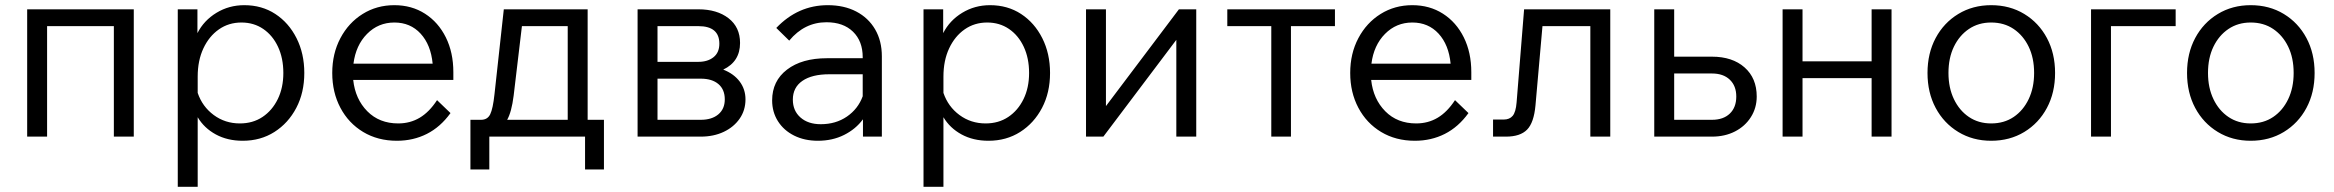

<svg xmlns="http://www.w3.org/2000/svg" viewBox="-20 -528 9019 742"><path d="M85 0V-492H497V0H420V-427H162V0Z M744 194H667V-492H743V-400Q768 -449 816.5 -478.5Q865 -508 924 -508Q992 -508 1044 -474Q1096 -440 1126 -380.5Q1156 -321 1156 -246Q1156 -170 1125 -111Q1094 -52 1040.5 -18Q987 16 918 16Q859 16 814 -8.5Q769 -33 744 -75ZM744 -232V-169Q762 -116 806 -83.5Q850 -51 907 -51Q957 -51 994.5 -76Q1032 -101 1053.5 -145Q1075 -189 1075 -246Q1075 -303 1054.5 -347Q1034 -391 997.5 -416Q961 -441 913 -441Q864 -441 826 -414.5Q788 -388 766 -341Q744 -294 744 -232Z M1669 -141 1721 -91Q1682 -37 1629.5 -10.5Q1577 16 1514 16Q1440 16 1383.5 -18Q1327 -52 1295.5 -111.5Q1264 -171 1264 -246Q1264 -321 1295.5 -380.5Q1327 -440 1381.5 -474Q1436 -508 1504 -508Q1571 -508 1622.5 -475Q1674 -442 1703 -383.5Q1732 -325 1732 -249V-219H1345Q1353 -145 1399.5 -98Q1446 -51 1519 -51Q1565 -51 1602 -73Q1639 -95 1669 -141ZM1504 -441Q1442 -441 1398.5 -397Q1355 -353 1346 -282H1652Q1645 -355 1605.5 -398Q1566 -441 1504 -441Z M1798 127V-65H1839Q1864 -65 1874.5 -86.5Q1885 -108 1891 -164L1927 -492H2251V-65H2314V127H2241V0H1871V127ZM1965 -158Q1957 -95 1940 -65H2174V-427H1997Z M2444 0V-492H2679Q2751 -492 2795.5 -457.5Q2840 -423 2840 -362Q2840 -290 2775 -259Q2816 -243 2838.5 -213Q2861 -183 2861 -144Q2861 -102 2838.5 -69.5Q2816 -37 2777 -18.5Q2738 0 2688 0ZM2679 -427H2521V-289H2679Q2715 -289 2737.5 -307Q2760 -325 2760 -359Q2760 -427 2679 -427ZM2688 -224H2521V-65H2688Q2731 -65 2756 -86Q2781 -107 2781 -144Q2781 -182 2756.5 -203Q2732 -224 2688 -224Z M3141 16Q3089 16 3049 -4Q3009 -24 2986.5 -59.5Q2964 -95 2964 -140Q2964 -215 3021.5 -259Q3079 -303 3176 -303H3314V-307Q3314 -369 3276.5 -405.5Q3239 -442 3174 -442Q3089 -442 3030 -371L2980 -420Q3064 -508 3179 -508Q3242 -508 3289 -483.5Q3336 -459 3362 -414.5Q3388 -370 3388 -310V0H3315V-67Q3287 -29 3242 -6.5Q3197 16 3141 16ZM3152 -48Q3210 -48 3253 -77.5Q3296 -107 3314 -156V-241H3185Q3118 -241 3081 -215.5Q3044 -190 3044 -143Q3044 -100 3073.5 -74Q3103 -48 3152 -48Z M3626 194H3549V-492H3625V-400Q3650 -449 3698.5 -478.5Q3747 -508 3806 -508Q3874 -508 3926 -474Q3978 -440 4008 -380.5Q4038 -321 4038 -246Q4038 -170 4007 -111Q3976 -52 3922.5 -18Q3869 16 3800 16Q3741 16 3696 -8.5Q3651 -33 3626 -75ZM3626 -232V-169Q3644 -116 3688 -83.5Q3732 -51 3789 -51Q3839 -51 3876.5 -76Q3914 -101 3935.5 -145Q3957 -189 3957 -246Q3957 -303 3936.5 -347Q3916 -391 3879.5 -416Q3843 -441 3795 -441Q3746 -441 3708 -414.5Q3670 -388 3648 -341Q3626 -294 3626 -232Z M4177 0V-492H4254V-118L4536 -492H4603V0H4526V-374L4244 0Z M4893 0V-427H4723V-492H5139V-427H4969V0Z M5603 -141 5655 -91Q5616 -37 5563.5 -10.5Q5511 16 5448 16Q5374 16 5317.5 -18Q5261 -52 5229.5 -111.5Q5198 -171 5198 -246Q5198 -321 5229.5 -380.5Q5261 -440 5315.5 -474Q5370 -508 5438 -508Q5505 -508 5556.5 -475Q5608 -442 5637 -383.5Q5666 -325 5666 -249V-219H5279Q5287 -145 5333.5 -98Q5380 -51 5453 -51Q5499 -51 5536 -73Q5573 -95 5603 -141ZM5438 -441Q5376 -441 5332.5 -397Q5289 -353 5280 -282H5586Q5579 -355 5539.5 -398Q5500 -441 5438 -441Z M5750 0V-66H5791Q5814 -66 5826 -80.5Q5838 -95 5841 -132L5870 -492H6203V0H6126V-427H5941L5914 -121Q5908 -54 5881.5 -27Q5855 0 5800 0Z M6373 0V-492H6450V-309H6596Q6675 -309 6722 -267.5Q6769 -226 6769 -155Q6769 -111 6746.5 -75.5Q6724 -40 6685 -20Q6646 0 6596 0ZM6596 -244H6450V-65H6596Q6640 -65 6665 -89Q6690 -113 6690 -155Q6690 -196 6665 -220Q6640 -244 6596 -244Z M6869 0V-492H6946V-291H7213V-492H7290V0H7213V-226H6946V0Z M7675 16Q7604 16 7548 -18Q7492 -52 7460.5 -111Q7429 -170 7429 -246Q7429 -322 7460.5 -381Q7492 -440 7548 -474Q7604 -508 7675 -508Q7747 -508 7803 -474Q7859 -440 7890.5 -381Q7922 -322 7922 -246Q7922 -170 7890.5 -111Q7859 -52 7803 -18Q7747 16 7675 16ZM7675 -51Q7725 -51 7762 -76Q7799 -101 7820 -145Q7841 -189 7841 -246Q7841 -304 7820 -347.5Q7799 -391 7762 -416Q7725 -441 7675 -441Q7626 -441 7589 -416Q7552 -391 7531 -347.5Q7510 -304 7510 -246Q7510 -189 7531 -145Q7552 -101 7589 -76Q7626 -51 7675 -51Z M8061 0V-492H8388V-427H8138V0Z M8678 16Q8607 16 8551 -18Q8495 -52 8463.5 -111Q8432 -170 8432 -246Q8432 -322 8463.5 -381Q8495 -440 8551 -474Q8607 -508 8678 -508Q8750 -508 8806 -474Q8862 -440 8893.5 -381Q8925 -322 8925 -246Q8925 -170 8893.5 -111Q8862 -52 8806 -18Q8750 16 8678 16ZM8678 -51Q8728 -51 8765 -76Q8802 -101 8823 -145Q8844 -189 8844 -246Q8844 -304 8823 -347.5Q8802 -391 8765 -416Q8728 -441 8678 -441Q8629 -441 8592 -416Q8555 -391 8534 -347.5Q8513 -304 8513 -246Q8513 -189 8534 -145Q8555 -101 8592 -76Q8629 -51 8678 -51Z"/></svg>

Font: Wix Madefor Text
Style: Regular
Weight: 400
Designer: Dalton Maag Ltd
Foundry: Dalton Maag Ltd
Version: Version 3.100